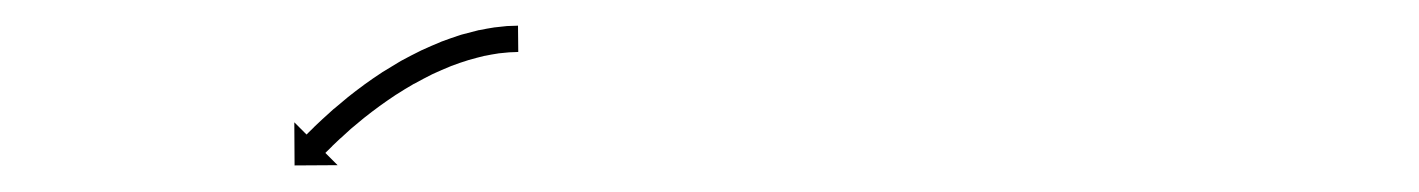

<svg xmlns="http://www.w3.org/2000/svg" viewBox="-20 -571 1079 146"><path d="M372.1 -531.4C372.8 -531.4 373.4 -531.4 374.1 -531.5L373.9 -551.5C373.3 -551.4 372.6 -551.4 371.9 -551.4C371.9 -551.4 371.9 -551.4 371.8 -551.4C371.8 -551.4 371.8 -551.4 371.8 -551.4C369.8 -551.4 367.8 -551.3 365.8 -551.2C365.8 -551.2 365.8 -551.2 365.7 -551.2C365.7 -551.2 365.6 -551.2 365.6 -551.2C362.5 -550.9 359.5 -550.6 356.4 -550.2C356.4 -550.2 356.4 -550.2 356.3 -550.2C356.2 -550.2 356.2 -550.2 356.2 -550.2C352.3 -549.6 348.4 -548.9 344.5 -548.1C344.5 -548.1 344.4 -548.1 344.4 -548.1C344.3 -548.1 344.2 -548.1 344.2 -548.1C339.7 -547 335.2 -545.8 330.7 -544.6C330.7 -544.6 330.6 -544.5 330.6 -544.5C330.5 -544.5 330.4 -544.5 330.4 -544.5C325.5 -542.9 320.6 -541.2 315.8 -539.4C315.8 -539.4 315.7 -539.4 315.7 -539.4C315.6 -539.3 315.6 -539.3 315.6 -539.3C310.5 -537.2 305.4 -535 300.4 -532.7C300.4 -532.7 300.4 -532.7 300.3 -532.7C300.3 -532.7 300.2 -532.6 300.2 -532.6C295.1 -530.1 290.1 -527.5 285.1 -524.8C285.1 -524.8 285.1 -524.7 285 -524.7C285 -524.7 284.9 -524.7 284.9 -524.7C280.1 -521.8 275.2 -518.9 270.4 -515.9C270.4 -515.9 270.4 -515.9 270.4 -515.8C270.3 -515.8 270.3 -515.8 270.3 -515.8C265.7 -512.8 261.2 -509.7 256.8 -506.5C256.8 -506.5 256.8 -506.5 256.7 -506.5C256.7 -506.4 256.7 -506.4 256.7 -506.4C252.6 -503.4 248.5 -500.3 244.5 -497.1C244.5 -497.1 244.5 -497.1 244.5 -497.1C244.4 -497 244.4 -497 244.4 -497C240.9 -494.1 237.4 -491.2 233.9 -488.2C233.9 -488.2 233.9 -488.2 233.9 -488.2C233.8 -488.2 233.8 -488.2 233.8 -488.2C230.9 -485.6 228.1 -483.1 225.2 -480.4C225.2 -480.4 225.2 -480.4 225.2 -480.4C225.2 -480.4 225.2 -480.4 225.2 -480.4C223 -478.4 220.8 -476.3 218.7 -474.3C218.7 -474.3 218.7 -474.2 218.7 -474.2C218.7 -474.2 218.7 -474.2 218.7 -474.2C217.3 -472.9 215.9 -471.5 214.6 -470.2L214.6 -470.2L214.6 -470.2C214.1 -469.7 213.6 -469.2 213.1 -468.7L203.8 -478L204 -445.2L236.7 -445.4L227.4 -454.7C227.8 -455.1 228.3 -455.6 228.8 -456.1L228.7 -456.1L228.7 -456C230 -457.3 231.3 -458.6 232.7 -459.9C232.7 -459.9 232.6 -459.9 232.6 -459.9C232.6 -459.9 232.6 -459.9 232.6 -459.9C234.7 -461.9 236.7 -463.8 238.8 -465.8C238.8 -465.8 238.8 -465.8 238.8 -465.8C238.8 -465.7 238.8 -465.7 238.8 -465.7C241.5 -468.2 244.3 -470.7 247 -473.2C247 -473.2 247 -473.1 247 -473.1C247 -473.1 246.9 -473.1 246.9 -473.1C250.3 -475.9 253.6 -478.7 257 -481.5C257 -481.5 257 -481.5 257 -481.5C256.9 -481.4 256.9 -481.4 256.9 -481.4C260.8 -484.5 264.6 -487.4 268.6 -490.3C268.6 -490.3 268.5 -490.3 268.5 -490.3C268.5 -490.3 268.4 -490.2 268.4 -490.2C272.7 -493.3 277 -496.2 281.3 -499.1C281.3 -499.1 281.3 -499.1 281.2 -499.1C281.2 -499 281.2 -499 281.2 -499C285.7 -501.9 290.3 -504.7 295 -507.4C295 -507.4 294.9 -507.3 294.9 -507.3C294.8 -507.3 294.8 -507.2 294.8 -507.2C299.5 -509.8 304.2 -512.3 309 -514.7C309 -514.7 309 -514.7 308.9 -514.6C308.9 -514.6 308.8 -514.6 308.8 -514.6C313.5 -516.8 318.3 -518.8 323.1 -520.8C323.1 -520.8 323 -520.7 322.9 -520.7C322.9 -520.7 322.8 -520.7 322.8 -520.7C327.3 -522.4 331.9 -524 336.5 -525.4C336.5 -525.4 336.4 -525.4 336.4 -525.4C336.3 -525.4 336.2 -525.3 336.2 -525.3C340.4 -526.5 344.5 -527.6 348.7 -528.6C348.7 -528.6 348.6 -528.6 348.6 -528.6C348.5 -528.5 348.5 -528.5 348.5 -528.5C352 -529.2 355.5 -529.9 359.1 -530.4C359.1 -530.4 359.1 -530.4 359 -530.4C358.9 -530.4 358.9 -530.4 358.9 -530.4C361.6 -530.7 364.4 -531 367.1 -531.2C367.1 -531.2 367.1 -531.2 367 -531.2C367 -531.2 366.9 -531.2 366.9 -531.2C368.7 -531.3 370.5 -531.4 372.2 -531.4C372.2 -531.4 372.2 -531.4 372.2 -531.4C372.2 -531.4 372.1 -531.4 372.1 -531.4Z"/></svg>

Font: FRB American Cursive Just Arrows Extralight
Style: Italic
Weight: 200
Italic angle: -25°
Version: Version 2.0;Modular Font Editor K font №1